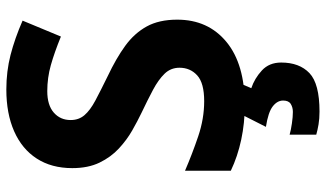

<svg xmlns="http://www.w3.org/2000/svg" viewBox="-226 -538 1004 591"><g transform="rotate(-90 275.5 -242.0)"><path d="M511 -198Q511 -103 442.5 -46.5Q374 10 248 10Q193 10 141.5 -1Q90 -12 46 -33V-174Q97 -152 151.5 -133.5Q206 -115 260 -115Q316 -115 339.5 -136.5Q363 -158 363 -191Q363 -218 344.5 -237Q326 -256 295 -272.5Q264 -289 224 -308Q199 -320 170 -336.5Q141 -353 114.5 -377.5Q88 -402 71 -437Q54 -472 54 -521Q54 -585 83.5 -630.5Q113 -676 167.5 -700Q222 -724 296 -724Q352 -724 402.5 -711Q453 -698 508 -674L459 -556Q410 -576 371 -587Q332 -598 291 -598Q248 -598 225 -578Q202 -558 202 -526Q202 -501 217 -483.5Q232 -466 262 -450Q292 -434 337 -412Q392 -386 430.5 -358Q469 -330 490 -292Q511 -254 511 -198ZM379 122Q379 178 346.5 209Q314 240 228 240Q206 240 188.5 237Q171 234 157 230V148Q171 152 191.5 155Q212 158 227 158Q241 158 251.5 151.5Q262 145 262 128Q262 110 244 96Q226 82 181 75L219 0H313L300 30Q330 40 354.5 62.5Q379 85 379 122Z"/></g></svg>

Font: Noto Sans Hanifi Rohingya
Style: Regular
Weight: 400
Designer: Monotype Design Team and DaltonMaag
Foundry: Google LLC
Version: Version 2.101